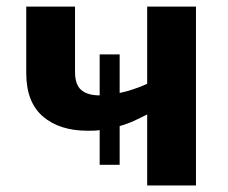

<svg xmlns="http://www.w3.org/2000/svg" viewBox="-20 -566 696 586"><path d="M578.1 -545.9V0H429.2V-216.8Q411.6 -207.5 390.4 -197.8Q369.1 -188 345.2 -181.2V-63H284.2V-168.9Q274.9 -167.5 265.9 -167.2Q256.8 -167 247.1 -167Q161.6 -167 110.8 -210.7Q60.1 -254.4 60.1 -342.8V-545.9H209V-346.2Q209 -307.6 228 -291.3Q247.1 -274.9 284.2 -274.9V-399.9H345.2V-282.2Q366.2 -286.6 387.2 -293.7Q408.2 -300.8 429.2 -310.1V-545.9Z"/></svg>

Font: Open Sans
Style: Bold
Weight: 700
Designer: Monotype Design Team
Foundry: Monotype Imaging Inc.
Version: Version 3.000; ttfautohint (v1.8.4)